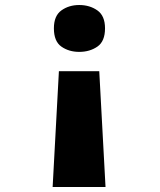

<svg xmlns="http://www.w3.org/2000/svg" viewBox="-20 -561 640 766"><path d="M296 -541Q338 -541 368.5 -519.5Q399 -498 399 -448Q399 -396 368.5 -375Q338 -354 296 -354Q255 -354 225 -375Q195 -396 195 -448Q195 -498 225 -519.5Q255 -541 296 -541ZM376 -277 401 185H190L215 -277Z"/></svg>

Font: Noto Sans Mono Black
Style: Regular
Weight: 900
Designer: Monotype Design Team
Foundry: Monotype Imaging Inc.
Version: Version 2.014